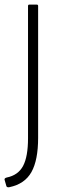

<svg xmlns="http://www.w3.org/2000/svg" viewBox="-21 -675 283 836"><path d="M20 140Q10 142 7 136L-1 108Q-3 101 8 98Q58 88 79.5 47.5Q101 7 101 -73V-649Q101 -655 107 -655H139Q145 -655 145 -649V-75Q145 22 116 74Q87 126 20 140Z"/></svg>

Font: Sofia Sans ExtraLight
Style: Regular
Weight: 250
Version: Version 4.100-B